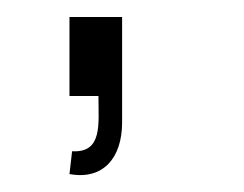

<svg xmlns="http://www.w3.org/2000/svg" viewBox="-20 -114 290 228"><path d="M125 31.3V-93.8H62.5V0H96.9C96.9 33.3 102.1 67.7 65.6 65.6L62.5 92.7C102.1 100 125 74 125 31.3Z"/></svg>

Font: Manrope3 Thin
Style: Regular
Weight: 100
Width: 4
Designer: Mikhail Sharanda
Foundry: Mikhail Sharanda
Version: Version 3.000;PS 003.000;hotconv 1.0.88;makeotf.lib2.5.64775